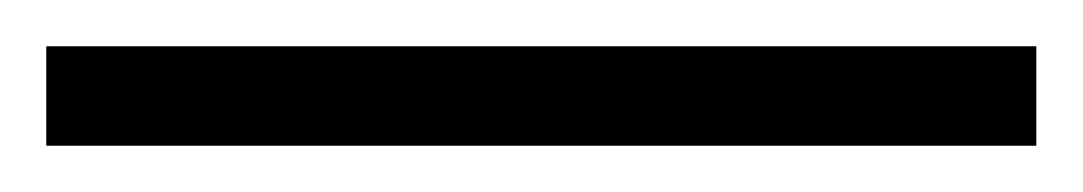

<svg xmlns="http://www.w3.org/2000/svg" viewBox="-24 -823 468 83"><path d="M-4 -760V-803H424V-760Z"/></svg>

Font: Noto Serif Armenian SemiCondensed ExtraLight
Style: Regular
Weight: 200
Width: 4
Designer: Monotype Design Team
Foundry: Monotype Imaging Inc.
Version: Version 2.008; ttfautohint (v1.8.4.7-5d5b)